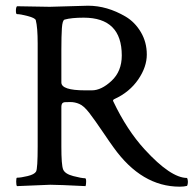

<svg xmlns="http://www.w3.org/2000/svg" viewBox="-20 -665 694 689"><path d="M392.6 -310.5Q382.8 -306.6 386.7 -300.8Q435.5 -198.2 499 -128.9Q592.8 -26.4 651.4 -26.4Q654.3 -20.5 654.3 -12.2Q654.3 -3.9 651.4 2Q640.6 4.9 625 4.9Q488.3 4.9 387.7 -135.7Q372.1 -157.2 352.1 -187Q319.3 -235.4 299.8 -260.7Q280.3 -285.6 264.6 -292Q249 -298.8 232.4 -298.8Q215.8 -298.8 211.9 -298.3Q200.2 -296.9 200.2 -282.2V-138.7Q200.2 -73.2 206.5 -57.1Q212.9 -41 242.7 -33.2Q272.5 -25.4 285.2 -25.4Q289.1 -25.4 289.1 -14.2Q289.1 -2.9 287.1 2.9Q189.5 -2 160.2 -2L41 2.9Q38.1 0 38.1 -13.7Q38.1 -27.3 41 -27.3Q54.7 -27.3 79.1 -33.2Q103.5 -39.1 109.4 -49.3Q115.2 -59.6 115.2 -139.6V-508.8Q115.2 -566.4 108.4 -592.8Q105.5 -600.6 79.6 -607.4Q53.7 -614.3 41 -614.3Q37.1 -614.3 37.1 -626.5Q37.1 -638.7 41 -642.6L158.2 -640.6L295.9 -644.5Q364.3 -644.5 430.7 -605.5Q463.9 -585.9 485.4 -549.8Q506.8 -513.7 506.8 -469.2Q506.8 -424.8 476.1 -379.9Q445.3 -335 392.6 -310.5ZM280.3 -601.6Q236.3 -601.6 211.9 -594.7Q204.1 -592.8 202.1 -564Q200.2 -535.2 200.2 -487.3V-369.1Q200.2 -340.8 285.2 -340.8H309.6Q343.8 -340.8 380.4 -375Q417 -409.2 417 -465.8Q417 -601.6 280.3 -601.6Z"/></svg>

Font: CrimsonText-Roman
Style: Roman
Weight: 400
Version: Version 0.13